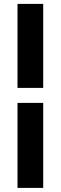

<svg xmlns="http://www.w3.org/2000/svg" viewBox="-20 -730 304 960"><path d="M196 -290.5H67.5V-710.5H196ZM196 209.5H67.5V-215.5H196Z"/></svg>

Font: Anek Gurmukhi
Style: Bold
Weight: 700
Designer: Sarang Kulkarni (Gurmukhi), Yesha Goshar (Latin)
Foundry: Ek Type
Version: Version 1.003